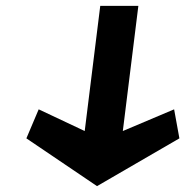

<svg xmlns="http://www.w3.org/2000/svg" viewBox="-20 -905 632 655"><path d="M322 -885 269 -458 112 -532 70 -433 311 -270 592 -433 574 -532 399 -458 452 -885Z"/></svg>

Font: Ny Stormning
Style: Kr
Weight: 400
Designer: Robert Jablonski, Mew Too
Foundry: Cannot Into Space Fonts
Version: Version 0.90